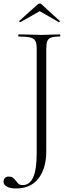

<svg xmlns="http://www.w3.org/2000/svg" viewBox="-63 -819 401 1083"><path d="M275 -613Q241 -613 225 -607Q209 -601 203.5 -586.5Q198 -572 198 -542V34Q198 130 154.5 187Q111 244 27 244Q-6 244 -24.5 233.5Q-43 223 -43 206Q-43 193 -35.5 185Q-28 177 -14 177Q1 177 9 183Q17 189 27 201Q35 213 43 219Q51 225 65 225Q104 225 124 181.5Q144 138 144 43V-544Q144 -574 136.5 -588Q129 -602 108 -607.5Q87 -613 42 -613Q40 -613 40 -619Q40 -625 42 -625L99 -624Q145 -622 170 -622Q195 -622 233 -624L275 -625Q277 -625 277 -619Q277 -613 275 -613ZM149 -794Q154 -799 161 -799Q167 -799 172 -794L274 -701Q275 -701 275 -699Q275 -697 272.5 -695Q270 -693 269 -694L161 -756L52 -694Q50 -693 47 -696.5Q44 -700 46 -701Z"/></svg>

Font: Cormorant Infant Light
Style: Regular
Weight: 300
Designer: Christian Thalmann (Catharsis Fonts)
Version: Version 3.000